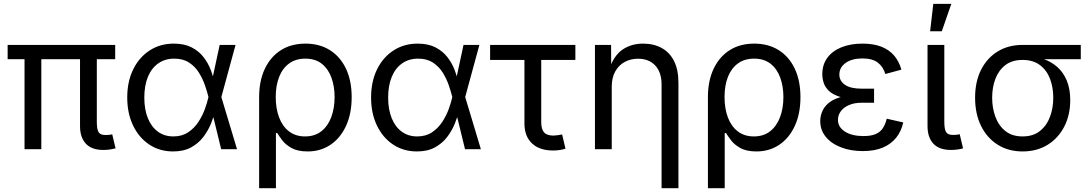

<svg xmlns="http://www.w3.org/2000/svg" viewBox="-20 -781 5697 1005"><path d="M521 3.9Q459.5 3.9 429.2 -29.1Q398.9 -62 398.9 -121.1V-518.1H486.8V-143.1Q486.8 -105 495.8 -89.6Q504.9 -74.2 532.2 -74.2Q546.4 -74.2 553.7 -75.2Q561 -76.2 567.4 -78.1L585 -4.4Q574.2 -1.5 557.4 1.2Q540.5 3.9 521 3.9ZM108.4 0V-518.1H196.3V0ZM20 -471.2V-545.9H583V-471.2Z M885.7 11.7Q815.4 11.7 761.2 -24.4Q707 -60.5 676.5 -124.3Q646 -188 646 -270.5Q646 -354 677 -417.5Q708 -481 763.2 -516.8Q818.4 -552.7 889.6 -552.7Q944.8 -552.7 983.2 -533Q1021.5 -513.2 1045.9 -481.4Q1070.3 -449.7 1084 -412.8Q1097.7 -376 1103.5 -342.3H1135.3L1138.2 -274.4L1220.7 0H1137.7L1070.8 -274.4Q1064.5 -300.3 1053 -334Q1041.5 -367.7 1021.7 -399.9Q1002 -432.1 970.2 -453.1Q938.5 -474.1 892.1 -474.1Q844.2 -474.1 808.8 -449.5Q773.4 -424.8 754.4 -379.2Q735.4 -333.5 735.4 -270Q735.4 -208 753.9 -162.4Q772.5 -116.7 806.6 -91.8Q840.8 -66.9 887.2 -66.9Q932.6 -66.9 964.8 -88.4Q997.1 -109.9 1018.6 -142.8Q1040 -175.8 1052.5 -210.4Q1064.9 -245.1 1070.8 -271.5L1129.9 -545.9H1212.9L1138.2 -271.5L1135.3 -206.5H1107.9Q1100.1 -173.3 1085 -135.5Q1069.8 -97.7 1044.4 -64.2Q1019 -30.8 980.2 -9.5Q941.4 11.7 885.7 11.7Z M1336.4 204.1V-272.5Q1336.4 -358.4 1366.5 -421.4Q1396.5 -484.4 1450.7 -518.6Q1504.9 -552.7 1578.6 -552.7Q1652.3 -552.7 1706.5 -518.8Q1760.7 -484.9 1790.8 -421.9Q1820.8 -358.9 1820.8 -272.5Q1820.8 -186.5 1791.5 -122.6Q1762.2 -58.6 1710.2 -23.4Q1658.2 11.7 1590.3 11.7Q1538.1 11.7 1506.3 -6.1Q1474.6 -23.9 1457.5 -46.6Q1440.4 -69.3 1431.2 -84.5H1424.3V204.1ZM1576.7 -66.9Q1627.9 -66.9 1662.4 -94.2Q1696.8 -121.6 1714.1 -168.2Q1731.4 -214.8 1731.4 -272.9Q1731.4 -329.1 1714.8 -374.8Q1698.2 -420.4 1664.3 -447.3Q1630.4 -474.1 1578.1 -474.1Q1528.3 -474.1 1493.7 -449Q1459 -423.8 1441.2 -378.7Q1423.3 -333.5 1423.3 -272.9Q1423.3 -212.9 1440.9 -166.3Q1458.5 -119.6 1492.9 -93.3Q1527.3 -66.9 1576.7 -66.9Z M2162.1 11.7Q2091.8 11.7 2037.6 -24.4Q1983.4 -60.5 1952.9 -124.3Q1922.4 -188 1922.4 -270.5Q1922.4 -354 1953.4 -417.5Q1984.4 -481 2039.6 -516.8Q2094.7 -552.7 2166 -552.7Q2221.2 -552.7 2259.5 -533Q2297.9 -513.2 2322.3 -481.4Q2346.7 -449.7 2360.4 -412.8Q2374 -376 2379.9 -342.3H2411.6L2414.6 -274.4L2497.1 0H2414.1L2347.2 -274.4Q2340.8 -300.3 2329.3 -334Q2317.9 -367.7 2298.1 -399.9Q2278.3 -432.1 2246.6 -453.1Q2214.8 -474.1 2168.5 -474.1Q2120.6 -474.1 2085.2 -449.5Q2049.8 -424.8 2030.8 -379.2Q2011.7 -333.5 2011.7 -270Q2011.7 -208 2030.3 -162.4Q2048.8 -116.7 2083 -91.8Q2117.2 -66.9 2163.6 -66.9Q2209 -66.9 2241.2 -88.4Q2273.4 -109.9 2294.9 -142.8Q2316.4 -175.8 2328.9 -210.4Q2341.3 -245.1 2347.2 -271.5L2406.2 -545.9H2489.3L2414.6 -271.5L2411.6 -206.5H2384.3Q2376.5 -173.3 2361.3 -135.5Q2346.2 -97.7 2320.8 -64.2Q2295.4 -30.8 2256.6 -9.5Q2217.8 11.7 2162.1 11.7Z M2875 6.8Q2804.2 6.8 2764.6 -30.5Q2725.1 -67.9 2725.1 -134.8V-467.3H2545.4V-545.9H2991.7V-467.3H2813V-141.6Q2813 -105 2827.9 -88.1Q2842.8 -71.3 2877 -71.3Q2885.7 -71.3 2898.7 -73.2Q2911.6 -75.2 2922.4 -77.1L2939.9 -2.9Q2927.7 1.5 2910.4 4.2Q2893.1 6.8 2875 6.8Z M3182.1 -327.1V0H3094.2V-545.9H3178.7L3179.2 -413.6H3167Q3191.9 -489.3 3238 -521Q3284.2 -552.7 3346.2 -552.7Q3401.4 -552.7 3443.1 -530Q3484.9 -507.3 3508.1 -461.7Q3531.2 -416 3531.2 -346.7V204.1H3442.9V-339.4Q3442.9 -402.3 3409.9 -438Q3377 -473.6 3319.8 -473.6Q3280.8 -473.6 3249.5 -456.5Q3218.3 -439.5 3200.2 -406.7Q3182.1 -374 3182.1 -327.1Z M3685.5 204.1V-272.5Q3685.5 -358.4 3715.6 -421.4Q3745.6 -484.4 3799.8 -518.6Q3854 -552.7 3927.7 -552.7Q4001.5 -552.7 4055.7 -518.8Q4109.9 -484.9 4139.9 -421.9Q4169.9 -358.9 4169.9 -272.5Q4169.9 -186.5 4140.6 -122.6Q4111.3 -58.6 4059.3 -23.4Q4007.3 11.7 3939.5 11.7Q3887.2 11.7 3855.5 -6.1Q3823.7 -23.9 3806.6 -46.6Q3789.6 -69.3 3780.3 -84.5H3773.4V204.1ZM3925.8 -66.9Q3977.1 -66.9 4011.5 -94.2Q4045.9 -121.6 4063.2 -168.2Q4080.6 -214.8 4080.6 -272.9Q4080.6 -329.1 4064 -374.8Q4047.4 -420.4 4013.4 -447.3Q3979.5 -474.1 3927.2 -474.1Q3877.4 -474.1 3842.8 -449Q3808.1 -423.8 3790.3 -378.7Q3772.5 -333.5 3772.5 -272.9Q3772.5 -212.9 3790 -166.3Q3807.6 -119.6 3842 -93.3Q3876.5 -66.9 3925.8 -66.9Z M4496.1 9.8Q4432.6 9.8 4382.1 -9.8Q4331.5 -29.3 4302.5 -64.7Q4273.4 -100.1 4273.4 -147.5Q4273.4 -169.9 4282.2 -193.8Q4291 -217.8 4313.2 -238.3Q4335.4 -258.8 4375.7 -271.5Q4416 -284.2 4479 -284.2H4555.2V-243.2H4489.7Q4451.7 -243.2 4424.1 -231.2Q4396.5 -219.2 4381.3 -199Q4366.2 -178.7 4366.2 -153.3Q4366.2 -115.7 4402.6 -92.3Q4439 -68.8 4500 -68.8Q4539.1 -68.8 4563.2 -79.1Q4587.4 -89.4 4600.8 -109.6Q4614.3 -129.9 4621.6 -159.7L4708 -140.1Q4697.8 -94.2 4671.1 -60.5Q4644.5 -26.9 4601.1 -8.5Q4557.6 9.8 4496.1 9.8ZM4479 -261.7Q4417.5 -261.7 4378.9 -273.4Q4340.3 -285.2 4319.8 -304.4Q4299.3 -323.7 4291.7 -346.9Q4284.2 -370.1 4284.2 -392.1Q4284.2 -442.9 4310.8 -478.8Q4337.4 -514.6 4385 -533.7Q4432.6 -552.7 4494.6 -552.7Q4552.2 -552.7 4593.3 -536.6Q4634.3 -520.5 4660.2 -490.2Q4686 -460 4698.2 -416.5L4614.3 -393.6Q4603 -431.6 4574.7 -453.4Q4546.4 -475.1 4494.1 -475.1Q4439.5 -475.1 4406.5 -451.7Q4373.5 -428.2 4373.5 -390.6Q4373.5 -357.9 4402.6 -337.4Q4431.6 -316.9 4489.7 -316.9H4555.2V-261.7Z M4957.5 3.9Q4896 3.9 4865.5 -29.1Q4835 -62 4835 -121.1V-545.9H4922.9V-143.1Q4922.9 -105.5 4931.9 -90.1Q4940.9 -74.7 4968.3 -74.7Q4982.4 -74.7 4989.7 -75.7Q4997.1 -76.7 5003.4 -78.6L5021 -4.4Q5009.3 -1 4992.2 1.5Q4975.1 3.9 4957.5 3.9ZM4848.6 -617.2 4865.2 -760.7H4959.5L4909.7 -617.2Z M5332.5 11.7Q5258.3 11.7 5202.1 -23.7Q5146 -59.1 5115 -122.3Q5084 -185.5 5084 -269.5Q5084 -353.5 5115.2 -415.5Q5146.5 -477.5 5202.4 -511.7Q5258.3 -545.9 5332.5 -545.9H5637.2V-471.2H5397.9L5332.5 -467.3Q5277.8 -467.3 5242.7 -440.4Q5207.5 -413.6 5190.4 -368.7Q5173.3 -323.7 5173.3 -269.5Q5173.3 -215.8 5190.4 -169.4Q5207.5 -123 5242.7 -95Q5277.8 -66.9 5332.5 -66.9Q5387.7 -66.9 5423.3 -95.2Q5459 -123.5 5476.1 -169.7Q5493.2 -215.8 5493.2 -269.5Q5493.2 -323.7 5476.1 -368.7Q5459 -413.6 5423.3 -440.4Q5387.7 -467.3 5332.5 -467.3V-489.3Q5388.2 -489.3 5434.1 -474.9Q5480 -460.4 5512.9 -431.6Q5545.9 -402.8 5564 -359.1Q5582 -315.4 5582 -256.8Q5582 -179.2 5550.8 -118.4Q5519.5 -57.6 5463.4 -22.9Q5407.2 11.7 5332.5 11.7Z"/></svg>

Font: Inter Variable LoSnoCo
Style: Regular
Weight: 400
Designer: Rasmus Andersson
Foundry: rsms
Version: Version 4.000;git-a52131595; featfreeze: case,dlig,ss01,ss02